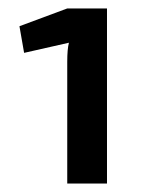

<svg xmlns="http://www.w3.org/2000/svg" viewBox="-20 -794 340 454"><path d="M233 -360H139V-648Q139 -678 143 -693L37 -669L26 -732L139 -774H233Z"/></svg>

Font: Exo 2.0 Semi Bold
Style: Regular
Weight: 600
Designer: Natanael Gama
Version: Version 1.001;PS 001.001;hotconv 1.0.70;makeotf.lib2.5.58329